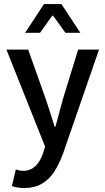

<svg xmlns="http://www.w3.org/2000/svg" viewBox="-20 -738 527 961"><path d="M205.6 -4.4 12.2 -489.7H121.1L209 -242.2Q228 -187 253.4 -103.5H257.3Q262.2 -120.6 268.6 -144Q274.9 -167.5 277.8 -179.2Q296.9 -249 294.9 -242.2L371.1 -489.7H475.6L296.9 26.9Q275.9 84.5 250.5 122.8Q225.1 161.1 188.7 182.1Q152.3 203.1 101.6 203.1Q67.9 203.1 39.6 193.4L59.1 110.4Q82 117.2 94.7 117.2Q132.3 117.2 157.2 93.5Q182.1 69.8 195.8 27.8ZM307.6 -573.7 245.6 -659.7H241.7L180.2 -573.7H105.5L200.2 -717.8H287.1L382.3 -573.7Z"/></svg>

Font: Varta
Style: Bold
Weight: 700
Designer: Joana Correia, Viktoriya Grabowska, Eben Sorkin
Foundry: Sorkin Type
Version: Version 1.002; ttfautohint (v1.3) -l 8 -r 24 -G 200 -x 12 -H